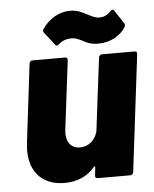

<svg xmlns="http://www.w3.org/2000/svg" viewBox="-52 -755 648 807"><g transform="rotate(-5 272.0 -351.5)"><path d="M269 -595C284 -595 294 -591 317 -580C333 -571 349 -563 380 -563C435 -563 476 -590 496 -623C499 -629 499 -634 496 -639L459 -695C455 -702 449 -701 442 -694C428 -678 411 -672 394 -672C377 -672 366 -679 347 -688C325 -699 306 -711 274 -711C224 -711 182 -683 156 -644C152 -638 153 -633 157 -628L199 -574C203 -568 209 -569 215 -575C227 -586 245 -595 269 -595ZM378 -505 340 -197C331 -160 302 -135 266 -135C226 -135 205 -166 210 -212L246 -505C247 -512 243 -517 236 -517H98C92 -517 86 -512 85 -505L45 -174C30 -57 92 8 187 8C244 8 286 -12 317 -49C320 -53 322 -51 322 -47L318 -12C317 -5 321 0 328 0H466C472 0 478 -5 479 -12L539 -505C540 -512 536 -517 529 -517H391C385 -517 379 -512 378 -505Z"/></g></svg>

Font: Barlow ExtraBold
Style: Italic
Weight: 800
Italic angle: -7°
Designer: Jeremy Tribby
Foundry: Tribby Type
Version: Version 1.422;hotconv 1.0.109;makeotfexe 2.5.65596